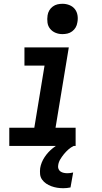

<svg xmlns="http://www.w3.org/2000/svg" viewBox="-20 -770 540 1013"><path d="M379 0H29V-96H161L215 -424H109V-520H343L273 -96H379ZM309 -590Q290 -590 273 -597Q256 -604 244.5 -618Q233 -632 230.5 -651Q228 -670 231 -689Q233 -703 240 -715Q247 -727 258.5 -735.5Q270 -744 283 -747Q296 -750 310 -750Q329 -750 346.5 -743Q364 -736 375 -722Q386 -708 389 -689Q392 -670 388 -651Q386 -637 379 -625Q372 -613 360.5 -604.5Q349 -596 336 -593Q323 -590 309 -590ZM314 223Q297 223 281.5 220.5Q266 218 251 212.5Q236 207 223.5 198.5Q211 190 202 177.5Q193 165 191.5 149Q190 133 192 117Q197 87 215 59.5Q233 32 259 11.5Q285 -9 315 -22Q345 -35 375 -40L369 0Q354 7 341 18.5Q328 30 317 43.5Q306 57 297.5 71.5Q289 86 287 102Q285 112 288.5 121Q292 130 299.5 135Q307 140 316.5 142Q326 144 336 144Q343 144 350 143Q357 142 366 140L352 219Q342 221 332.5 222Q323 223 314 223Z"/></svg>

Font: Iosevka Term Curly Oblique
Style: Bold
Weight: 700
Italic angle: -9°
Designer: Belleve Invis
Foundry: Belleve Invis
Version: Version 32.3.0